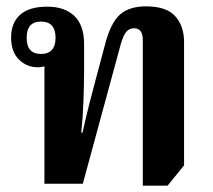

<svg xmlns="http://www.w3.org/2000/svg" viewBox="-20 -579 670 605"><path d="M430 6V-453Q430 -490 402 -490Q389 -490 379 -480Q369 -470 360 -438L241 0H120V-370Q110 -367 100 -367Q64 -367 39.5 -391.5Q15 -416 15 -461Q15 -507 43.5 -532.5Q72 -558 129 -558Q184 -558 214.5 -528.5Q245 -499 245 -440V-358Q245 -316 243 -261.5Q241 -207 236 -161H240Q251 -211 262 -254Q273 -297 286 -345L311 -439Q329 -508 358.5 -533.5Q388 -559 440 -559Q504 -559 532 -528Q560 -497 560 -446V-58L508 6ZM109 -409Q155 -409 155 -460Q155 -511 109 -511Q64 -511 64 -460Q64 -409 109 -409Z"/></svg>

Font: Noto Serif Thai SemiCondensed
Style: Bold
Weight: 700
Width: 4
Designer: Monotype Design Team
Foundry: Monotype Imaging Inc.
Version: Version 2.002; ttfautohint (v1.8.4.7-5d5b)